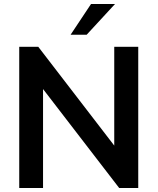

<svg xmlns="http://www.w3.org/2000/svg" viewBox="-20 -948 795 968"><path d="M556 -712H677V0H581L197 -499V0H77V-712H173L556 -214ZM417 -773H336L439 -928H560Z"/></svg>

Font: PRinguin Sans
Style: Bold
Weight: 700
Designer: Vernon Adams
Foundry: Vernon Adams
Version: ""